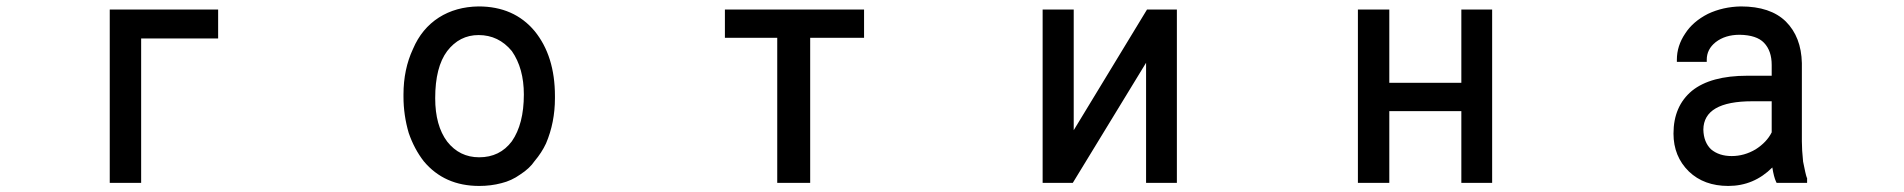

<svg xmlns="http://www.w3.org/2000/svg" viewBox="-20 -580 6040 609"><path d="M671.9 -549.8V-458H427.7V0H328.1V-549.8Z M1259.8 -273.4V-280.3Q1259.8 -360.4 1290 -424.8Q1317.4 -489.3 1372.1 -524.4Q1425.8 -558.6 1498 -559.6Q1610.4 -559.6 1675.8 -481.4Q1740.2 -402.3 1740.2 -275.4V-268.6Q1740.2 -191.4 1711.9 -125Q1698.2 -95.7 1675.8 -69.3Q1660.2 -45.9 1629.9 -26.4Q1602.5 -6.8 1570.3 1Q1537.1 9.8 1500 9.8Q1389.6 9.8 1324.2 -68.4Q1293.9 -107.4 1276.4 -158.2Q1259.8 -214.8 1259.8 -273.4ZM1398.4 -418Q1360.4 -367.2 1360.4 -268.6Q1360.4 -181.6 1398.4 -130.9Q1437.5 -81.1 1500 -81.1Q1565.4 -81.1 1603.5 -131.8Q1641.6 -186.5 1641.6 -280.3Q1641.6 -363.3 1603.5 -418Q1561.5 -468.8 1498 -468.8Q1437.5 -468.8 1398.4 -418Z M2720.7 -549.8V-460H2549.8V0H2445.3V-460H2279.3V-549.8Z M3385.7 -167 3618.2 -549.8H3712.9V0H3615.2V-380.9L3382.8 0H3287.1V-549.8H3385.7Z M4712.9 -549.8V0H4615.2V-227.5H4386.7V0H4287.1V-549.8H4386.7V-317.4H4615.2V-549.8Z M5615.2 0 5613.3 -3.9Q5606.4 -18.6 5601.6 -48.8Q5543 9.8 5461.9 9.8Q5384.8 9.8 5336.9 -36.1Q5288.1 -84 5288.1 -156.2Q5288.1 -243.2 5346.7 -292Q5406.2 -339.8 5522.5 -339.8H5599.6V-374Q5599.6 -418.9 5575.2 -444.3Q5551.8 -468.8 5498 -469.7Q5452.1 -469.7 5421.9 -446.3Q5393.6 -423.8 5393.6 -390.6V-383.8H5298.8V-390.6Q5298.8 -434.6 5325.2 -473.6Q5349.6 -511.7 5397.5 -536.1Q5445.3 -558.6 5502 -559.6Q5595.7 -559.6 5644.5 -511.7Q5693.4 -462.9 5695.3 -379.9V-131.8Q5695.3 -104.5 5699.2 -67.4Q5707 -27.3 5710.9 -16.6L5711.9 -15.6V0ZM5407.2 -106.4Q5432.6 -85 5472.7 -85Q5512.7 -85 5548.8 -106.4Q5584 -128.9 5599.6 -160.2V-258.8H5538.1Q5383.8 -258.8 5382.8 -168.9Q5383.8 -128.9 5407.2 -106.4Z"/></svg>

Font: RobotoJAA
Style: Medium
Weight: 500
Version: Version 2.05; 2016-11-05